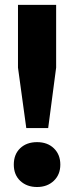

<svg xmlns="http://www.w3.org/2000/svg" viewBox="-20 -760 305 789"><path d="M88 -233.8 53.9 -482.2V-740H210.7V-482.2L178 -233.8ZM132.3 8.5Q90.4 8.5 63.5 -16.5Q36.7 -41.5 36.7 -83.6Q36.7 -125.8 63 -150.9Q89.3 -175.9 132.3 -175.9Q175.3 -175.9 201.6 -150.3Q227.9 -124.7 227.9 -83.6Q227.9 -42.5 201.1 -17Q174.2 8.5 132.3 8.5Z"/></svg>

Font: Encode Sans SC Condensed Thin
Style: Regular
Weight: 100
Width: 3
Designer: Multiple Designers
Foundry: Impallari Type
Version: Version 3.002